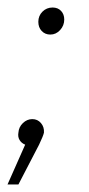

<svg xmlns="http://www.w3.org/2000/svg" viewBox="-43 -381 236 511"><path d="M128 -329Q128 -313 117 -301Q106 -289 91 -289Q77 -289 68 -298.5Q59 -308 59 -323Q59 -339 70 -350Q81 -361 97 -361Q111 -361 119.5 -352Q128 -343 128 -329ZM74 -28Q72 -19 61 4L6 110H-23L24 4Q14 0 9 -8.5Q4 -17 6 -28Q7 -43 18 -53.5Q29 -64 43 -64Q57 -64 66 -53.5Q75 -43 74 -28Z"/></svg>

Font: TypoPRO Montserrat
Style: Italic
Weight: 275
Italic angle: -11.3°
Designer: Julieta Ulanovsky
Foundry: Julieta Ulanovsky
Version: Version 6.001